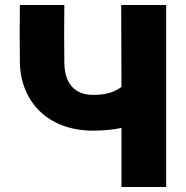

<svg xmlns="http://www.w3.org/2000/svg" viewBox="-20 -753 750 773"><path d="M649 -733H468L469 -403C436 -379 402 -371 355 -371C283 -371 240 -414 239 -501C238 -578 238 -656 239 -733H60C59 -656 59 -580 60 -503C62 -349 168 -227 355 -227C396 -227 436 -231 469 -238V0H649Z"/></svg>

Font: Kreadon Extra Bold
Style: Regular
Weight: 800
Designer: kohakuno
Foundry: StudioGnu
Version: Version 1.000;Glyphs 3.1.2 (3151)